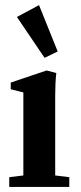

<svg xmlns="http://www.w3.org/2000/svg" viewBox="-20 -739 322 759"><path d="M156.2 -510.3 46.9 -671.9 134.3 -718.8 208 -535.6ZM16.6 0V-38.6L72.3 -45.4V-373.5L22.5 -386.2V-412.6L164.1 -460.4L202.6 -450.2Q198.2 -411.6 198.2 -362.3V-45.4L253.9 -38.6V0Z"/></svg>

Font: Elstob 8pt
Style: Bold
Weight: 700
Designer: Peter S. Baker
Version: Version 1.015